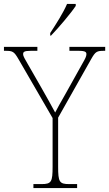

<svg xmlns="http://www.w3.org/2000/svg" viewBox="-30 -951 552 971"><path d="M224 -784V-771H228C267 -811 330 -886 353 -921V-931H309C290 -886 254 -830 224 -784ZM139 0H360V-20H320C270 -20 264 -31 264 -108V-356L431 -652C453 -691 460 -694 497 -694H502V-714H321V-694H368C403 -694 407 -687 407 -677C407 -666 401 -654 387 -630L300 -474C276 -432 259 -402 249 -382C228 -422 204 -463 180 -506L110 -628C97 -651 87 -666 87 -677C87 -688 91 -694 126 -694H159V-714H-10V-694H-3C34 -694 41 -691 64 -651L236 -354V-108C236 -31 230 -20 180 -20H139Z"/></svg>

Font: Noto Serif Devanagari SemiCondensed Thin
Style: Regular
Weight: 100
Width: 4
Designer: Universal Thirst, Indian Type Foundry and the Monotype Design Team
Foundry: Monotype Imaging Inc.
Version: Version 2.004